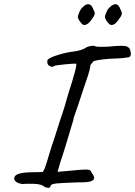

<svg xmlns="http://www.w3.org/2000/svg" viewBox="-20 -859 643 914"><path d="M101 16 92 17Q73 17 59 8Q45 -1 48 -12Q50 -38 131 -39L184 -40L194 -60Q202 -83 217 -134Q222 -153 238 -198Q269 -294 271 -302Q276 -314 287 -350Q298 -386 304 -409Q351 -554 342 -556Q332 -557 287.5 -552.5Q243 -548 238 -545Q235 -541 228 -541Q222 -541 215 -545.5Q208 -550 206 -556Q205 -560 205 -567Q205 -574 211 -578Q222 -587 259.5 -598.5Q297 -610 332 -614Q349 -616 366.5 -621.5Q384 -627 393 -635Q414 -642 428 -641Q435 -636 462 -636Q485 -636 497 -637Q533 -641 558 -641Q577 -641 585.5 -637Q594 -633 599 -624Q603 -608 603 -603Q603 -584 581 -585Q564 -581 499 -579Q428 -573 423 -565Q418 -560 415.5 -556Q413 -552 410 -548Q411 -544 405.5 -522.5Q400 -501 392 -479L374 -426Q346 -339 338 -319Q331 -302 328 -284Q311 -225 300 -190.5Q289 -156 283 -135Q264 -79 254 -41L311 -46Q370 -52 388 -52Q402 -52 407.5 -49Q413 -46 416 -37Q428 -22 428 -12Q428 0 409 5Q390 10 350 9Q304 11 273.5 12.5Q243 14 232.5 17Q222 20 220 27Q220 35 211 35Q201 35 192 31Q179 13 101 16ZM351 -782Q360 -813 371 -822Q373 -824 377.5 -828.5Q382 -833 385 -834Q391 -839 399 -839Q416 -839 424 -815Q431 -803 431 -796Q431 -789 427 -782Q423 -775 414 -763Q397 -740 382 -740Q373 -740 366 -750Q359 -757 354 -767Q349 -777 351 -782ZM480 -782Q489 -813 500 -822Q502 -824 507 -828.5Q512 -833 515 -834Q521 -839 529 -839Q545 -839 553 -815Q560 -803 560 -796Q560 -789 556 -782Q552 -775 543 -763Q526 -740 512 -740Q502 -740 495 -750Q488 -757 483 -767Q478 -777 480 -782Z"/></svg>

Font: Caveat
Style: Regular
Weight: 400
Designer: Pablo Impallari
Foundry: Pablo Impallari
Version: Version 1.500; ttfautohint (v1.6)